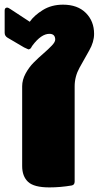

<svg xmlns="http://www.w3.org/2000/svg" viewBox="-20 -795 423 823"><path d="M0 -654.2V-750Q0 -761.7 10 -762.5Q15.8 -762.5 25 -755.8L107.5 -701.7Q126.7 -729.2 163.8 -752.1Q200.8 -775 250 -775Q312.5 -775 347.9 -739.6Q383.3 -704.2 383.3 -650Q383.3 -615 362.5 -578.8Q341.7 -542.5 320.8 -504.6Q300 -466.7 300 -425V-16.7Q300 -2.5 287.5 0Q239.2 8.3 191.7 8.3Q125.8 8.3 100.4 -15.4Q75 -39.2 75 -83.3V-425Q75 -452.5 89.6 -479.6Q104.2 -506.7 125 -527.5Q145.8 -548.3 166.7 -566.2Q187.5 -584.2 202.1 -599.6Q216.7 -615 216.7 -625Q216.7 -650 191.7 -650Q156.7 -650 119.2 -600Q118.3 -599.2 116.2 -595.4Q114.2 -591.7 112.9 -589.6Q111.7 -587.5 108.3 -585.4Q105 -583.3 101.7 -583.3L83.3 -591.7L12.5 -633.3Q0 -640.8 0 -654.2Z"/></svg>

Font: BoonTook Mon
Style: Regular
Weight: 400
Designer: Sungsit Sawaiwan
Foundry: FontUni
Version: Version 3.0